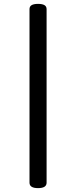

<svg xmlns="http://www.w3.org/2000/svg" viewBox="-20 -955 391 989"><path d="M176 14Q154 14 143 7Q132 0 132 -14V-908Q132 -922 143 -928.5Q154 -935 176 -935Q198 -935 209 -928.5Q220 -922 220 -908V-14Q220 0 209 7Q198 14 176 14Z"/></svg>

Font: Playwrite DE Grund
Style: Regular
Weight: 400
Designer: Veronika Burian, José Scaglione
Foundry: TypeTogether
Version: Version 1.002